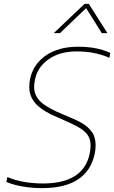

<svg xmlns="http://www.w3.org/2000/svg" viewBox="-20 -955 589 990"><path d="M416 -935H438L534 -784H505L424 -913L289 -784H257ZM13 -17 18 -42Q97 -9 202 -9Q409 -9 442 -161Q447 -182 447 -206Q447 -239 430.5 -261Q414 -283 380.5 -301.5Q347 -320 281 -348Q205 -379 168 -416.5Q131 -454 131 -507Q131 -528 135 -547Q151 -624 216.5 -669Q282 -714 381 -714Q432 -714 472 -706.5Q512 -699 549 -682L544 -657Q469 -690 376 -690Q289 -690 231.5 -650Q174 -610 161 -547Q156 -524 156 -507Q156 -462 190 -430Q224 -398 305 -365Q367 -340 399.5 -322Q432 -304 452.5 -276.5Q473 -249 473 -207Q473 -182 468 -161Q450 -75 382.5 -30Q315 15 197 15Q143 15 93.5 6Q44 -3 13 -17Z"/></svg>

Font: Prompt Thin
Style: Italic
Weight: 250
Italic angle: -12°
Designer: Katatrad Team
Foundry: CadsonDemak
Version: Version 1.001